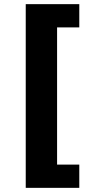

<svg xmlns="http://www.w3.org/2000/svg" viewBox="-20 -725 417 925"><path d="M104 180V-705H362V-593H255V68H362V180Z"/></svg>

Font: Nunito Sans 12pt ExtraLight ExtraBold
Style: Regular
Weight: 800
Version: Version 3.101;gftools[0.9.27]